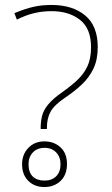

<svg xmlns="http://www.w3.org/2000/svg" viewBox="-20 -744 453 774"><path d="M144 -224V-229Q144 -254 149.5 -276.5Q155 -299 173.5 -322Q192 -345 229 -371Q266 -397 292 -421.5Q318 -446 332.5 -477Q347 -508 347 -554Q347 -629 302.5 -664Q258 -699 188 -699Q151 -699 117.5 -691Q84 -683 48 -665L38 -691Q82 -709 115 -716.5Q148 -724 188 -724Q272 -724 323 -682Q374 -640 374 -554Q374 -504 357 -468Q340 -432 310.5 -404Q281 -376 242 -350Q199 -321 184 -294Q169 -267 169 -228V-224ZM159 10Q119 10 94 -15Q69 -40 69 -82Q69 -121 94 -147.5Q119 -174 159 -174Q198 -174 224 -150Q250 -126 250 -83Q250 -39 224 -14.5Q198 10 159 10ZM160 -16Q189 -16 206.5 -33.5Q224 -51 224 -82Q224 -111 206.5 -129.5Q189 -148 160 -148Q130 -148 112.5 -129.5Q95 -111 95 -82Q95 -49 112 -32.5Q129 -16 160 -16Z"/></svg>

Font: Noto Sans Myanmar Thin
Style: Regular
Weight: 100
Designer: Monotype Design Team
Foundry: Monotype Imaging Inc.
Version: Version 2.107; ttfautohint (v1.8.4.7-5d5b)